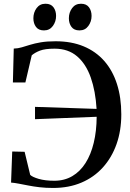

<svg xmlns="http://www.w3.org/2000/svg" viewBox="-20 -966 676 998"><path d="M256 11Q217.5 11 185.5 7.2Q153.5 3.5 127 -1.8Q100.5 -7 78.2 -11.2Q56 -15.5 37.5 -17L43.5 -178.5L108 -177L137 -57Q148 -46 181.2 -36.2Q214.5 -26.5 262.5 -26.5Q315 -26.5 355.8 -50.5Q396.5 -74.5 424.5 -118.5Q452.5 -162.5 467.2 -223.5Q482 -284.5 482.5 -359L162 -346.5V-410.5L482 -400Q476.5 -492.5 451.8 -563Q427 -633.5 380.8 -673.2Q334.5 -713 264 -713Q214.5 -713 188.2 -703Q162 -693 145 -678.5L112 -537.5H47L51.5 -713.5Q73 -714 93 -720Q113 -726 136.5 -733.2Q160 -740.5 192 -746Q224 -751.5 269 -751.5Q351.5 -751.5 415 -725Q478.5 -698.5 522 -649Q565.5 -599.5 588 -529.2Q610.5 -459 610.5 -371.5Q610.5 -287 585.8 -217Q561 -147 514.8 -95.8Q468.5 -44.5 403.2 -16.8Q338 11 256 11ZM208 -808Q180.5 -808 167 -826.2Q153.5 -844.5 153.5 -871Q153.5 -901 170.2 -923.8Q187 -946.5 216 -946.5H217Q244.5 -946.5 258 -928.2Q271.5 -910 271.5 -883Q271.5 -854 254.8 -831Q238 -808 209 -808ZM392.5 -808Q365 -808 351.5 -826.2Q338 -844.5 338 -871Q338 -901 354.8 -923.8Q371.5 -946.5 400.5 -946.5H401.5Q429 -946.5 442.5 -928.2Q456 -910 456 -883Q456 -854 439.2 -831Q422.5 -808 393.5 -808Z"/></svg>

Font: Merriweather 96pt Medium
Style: Regular
Weight: 500
Version: Version 2.100